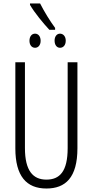

<svg xmlns="http://www.w3.org/2000/svg" viewBox="-20 -1071 532 1101"><path d="M210 -1051H152V-1043C178 -998 227 -939 263 -900H296V-911C265 -953 234 -1004 210 -1051ZM181 -878C162 -878 149 -862 149 -837C149 -813 162 -797 181 -797C199 -797 213 -812 213 -837C213 -863 199 -878 181 -878ZM324 -878C306 -878 293 -862 293 -838C293 -813 306 -797 324 -797C343 -797 357 -812 357 -838C357 -863 342 -878 324 -878ZM424 -714H368V-222C368 -87 322 -41 246 -41C169 -41 123 -92 123 -222V-714H68V-220C68 -62 131 10 246 10C355 10 424 -52 424 -221Z"/></svg>

Font: Noto Sans Display Condensed Light
Style: Regular
Weight: 300
Width: 3
Designer: Monotype Design Team
Foundry: Monotype Imaging Inc.
Version: Version 1.900